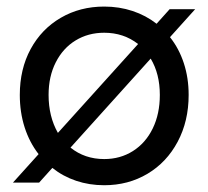

<svg xmlns="http://www.w3.org/2000/svg" viewBox="-20 -545 622 573"><path d="M136.2 -43.9 96.7 0H18.6L95.2 -85Q67.9 -120.1 53.5 -165Q39.1 -210 39.1 -261.7Q39.1 -338.9 71.5 -398.7Q104 -458.5 161.4 -491.9Q218.8 -525.4 291 -525.4Q335.9 -525.4 375.7 -512.2Q415.5 -499 447.3 -474.1L486.3 -517.6H562.5L487.3 -434.1Q514.2 -400.4 528.6 -356.4Q543 -312.5 543 -261.7Q543 -183.6 510.3 -122.1Q477.5 -60.5 420.2 -26.4Q362.8 7.8 291 7.8Q246.6 7.8 207.3 -5.4Q168 -18.6 136.2 -43.9ZM457 -261.7Q457 -324.7 429.7 -370.1L190.4 -104.5Q232.9 -70.3 291 -70.3Q338.9 -70.3 376.7 -94.2Q414.6 -118.2 435.8 -161.6Q457 -205.1 457 -261.7ZM152.8 -148.4 392.1 -413.6Q349.1 -447.3 291 -447.3Q243.2 -447.3 205.6 -424.3Q168 -401.4 146.5 -359.1Q125 -316.9 125 -261.7Q125 -197.3 152.8 -148.4Z"/></svg>

Font: Reddit Sans Fudge
Style: Regular
Weight: 400
Designer: Stephen Hutchings
Foundry: Reddit
Version: Version 1.011